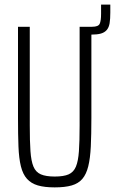

<svg xmlns="http://www.w3.org/2000/svg" viewBox="-20 -804 498 832"><path d="M332 -654V-688H379Q406 -688 412 -701Q418 -714 418 -744V-784H458V-750Q458 -722 455 -703.5Q452 -685 442.5 -674Q433 -663 417 -658.5Q401 -654 375 -654ZM217 8Q173 8 144 -0.5Q115 -9 97 -29Q79 -49 70.5 -83.5Q62 -118 60 -169.5Q58 -221 58 -293V-688H109V-260Q109 -192 112 -149Q115 -106 125 -82Q135 -58 157 -48.5Q179 -39 217 -39Q256 -39 277.5 -48.5Q299 -58 309 -82Q319 -106 322 -149Q325 -192 325 -260V-688H376V-293Q376 -221 373.5 -169.5Q371 -118 362.5 -83.5Q354 -49 337 -29Q320 -9 291 -0.5Q262 8 217 8Z"/></svg>

Font: Saira ExtraCondensed Light
Style: Regular
Weight: 300
Width: 2
Designer: Hector Gatti with collaboration of the Omnibus-Type team
Foundry: Omnibus-Type
Version: Version 1.101